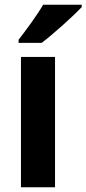

<svg xmlns="http://www.w3.org/2000/svg" viewBox="-20 -786 363 806"><path d="M323 -756V-766H161C135 -721 91 -662 58 -619V-606H155C205 -644 288 -719 323 -756ZM211 0V-547H68V0Z"/></svg>

Font: Noto Sans Khmer SemiCondensed
Style: Bold
Weight: 700
Width: 4
Designer: Danh Hong and the Monotype Design Team
Foundry: Monotype Imaging Inc.
Version: Version 2.004